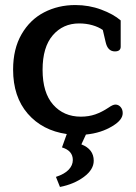

<svg xmlns="http://www.w3.org/2000/svg" viewBox="-20 -521 538 762"><path d="M202 181Q236 170 252.5 152.5Q269 135 269 114Q269 77 226 64L245 11Q148 -3 90 -70Q32 -137 32 -245Q32 -327 65.5 -385Q99 -443 155 -472Q211 -501 279 -501Q333 -501 381.5 -483Q430 -465 459 -440V-336Q459 -317 436 -317Q407 -317 399 -355L388 -402Q371 -414 346.5 -421Q322 -428 294 -428Q230 -428 189.5 -381Q149 -334 149 -244Q149 -153 191 -105.5Q233 -58 301 -58Q332 -58 358 -67Q384 -76 411 -94Q428 -106 438 -106Q450 -106 458.5 -96.5Q467 -87 467 -72Q467 -45 427 -21Q382 7 321 13L303 52Q352 71 352 117Q352 152 313 181Q274 210 218 221Z"/></svg>

Font: Maitree SemiBold
Style: Regular
Weight: 600
Designer: CadsonDemak Team
Foundry: CadsonDemak
Version: Version 1.001